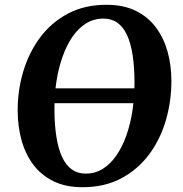

<svg xmlns="http://www.w3.org/2000/svg" viewBox="-20 -773 765 803"><path d="M325.1 10Q254.6 10 203.4 -15.2Q152.1 -40.5 119.1 -84.5Q86.2 -128.5 70.2 -186.1Q54.2 -243.8 53.9 -308.6Q53.5 -394.5 77.2 -474Q101 -553.5 147.9 -616.5Q194.9 -679.4 264.4 -716.2Q333.9 -753 425.4 -753Q496.5 -753 547.7 -727.8Q599 -702.6 631.9 -658.5Q664.8 -614.4 680.7 -557.7Q696.5 -501 696.8 -437.9Q697.3 -351.1 673.9 -270.7Q650.5 -190.2 603.6 -127.1Q556.6 -64 486.9 -27Q417.2 10 325.1 10ZM338.2 -46.9Q377.9 -46.9 410.3 -67.1Q442.7 -87.4 467.5 -123.8Q492.3 -160.2 509.2 -208.5Q526 -256.7 534.4 -313.2Q542.8 -369.8 542.5 -430.3Q542.2 -494.3 534.5 -543.6Q526.8 -592.9 511.1 -626.7Q495.4 -660.4 470.9 -677.9Q446.4 -695.3 411.9 -695.3Q372.6 -695.3 340 -675.1Q307.5 -655 282.8 -618.9Q258.2 -582.8 241.3 -534.8Q224.3 -486.8 215.8 -431.1Q207.4 -375.3 207.7 -315.8Q207.9 -250.8 215.9 -200.6Q223.8 -150.5 239.8 -116.3Q255.7 -82.1 280.2 -64.5Q304.8 -46.9 338.2 -46.9ZM684.5 -403.5 674.9 -341.4H71.6L81.3 -403.5Z"/></svg>

Font: Merriweather Light
Style: Italic
Weight: 300
Italic angle: -7.8°
Designer: Eben Sorkin
Foundry: Eben Sorkin
Version: Version 2.101